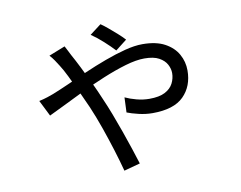

<svg xmlns="http://www.w3.org/2000/svg" viewBox="-77 -740 1155 922"><g transform="rotate(-10 500.0 -278.5)"><path d="M519.9 -497.5Q498.5 -520.5 469.1 -547.2Q439.7 -573.9 411.5 -592.9L466.7 -634.9Q480.4 -625.9 500.6 -608.9Q520.8 -592 541 -574.1Q561.2 -556.2 575.2 -540.7ZM278.6 -560Q284.7 -548.1 291.4 -535.6Q298 -523.1 303 -512.7Q317.4 -487.1 337.6 -446.8Q357.8 -406.4 378.7 -362.4Q399.6 -318.4 415.1 -280.8Q431.7 -243.4 448.9 -198.5Q466.1 -153.5 482.3 -107.5Q498.5 -61.5 512.6 -19Q526.8 23.6 536.8 56.3L458 77.7Q445.4 30 427.9 -26.5Q410.4 -82.9 390 -141.2Q369.6 -199.5 347.8 -250.4Q328.9 -292.7 309.1 -335.8Q289.2 -378.8 271.4 -414.9Q253.7 -451.1 239.7 -472.4Q232.5 -484.1 221.5 -500.5Q210.4 -517 199.3 -528.6ZM113.5 -322.8Q136.3 -327.8 155.1 -334Q173.8 -340.3 184.4 -344.3Q218 -357.6 263.1 -377.6Q308.2 -397.5 359.1 -419.9Q410 -442.2 462.1 -461.4Q514.1 -480.7 561.9 -493.1Q609.7 -505.6 647.8 -505.6Q714.4 -505.6 756.7 -482.8Q799 -459.9 819.4 -423.3Q839.9 -386.8 839.9 -344.2Q839.9 -267 791.7 -218.9Q743.5 -170.9 640 -170.9Q606.5 -170.9 572.1 -179.1Q537.8 -187.3 516.4 -195.9L519.4 -269Q542.9 -257.8 574.3 -249.5Q605.7 -241.2 636.5 -241.2Q684.8 -241.2 712.8 -255.8Q740.7 -270.4 752.9 -294.3Q765.1 -318.2 765.1 -344.4Q765.1 -365.5 753.8 -386.7Q742.5 -407.8 716.6 -422.1Q690.8 -436.4 645.4 -436.4Q605.6 -436.4 552.3 -420.7Q499 -404.9 440.5 -380.7Q381.9 -356.5 326 -329.5Q270 -302.4 224.3 -279.7Q178.5 -257 152.4 -244.9Z"/></g></svg>

Font: Noto Sans TC
Style: Regular
Weight: 100
Designer: Ryoko NISHIZUKA 西塚涼子 (kana, bopomofo & ideographs); Paul D. Hunt (Latin, Greek & Cyrillic); Sandoll Communications 산돌커뮤니
Foundry: Adobe
Version: Version 2.004;hotconv 1.0.118;makeotfexe 2.5.65603